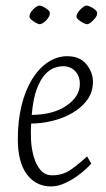

<svg xmlns="http://www.w3.org/2000/svg" viewBox="-20 -661 380 690"><path d="M164 9Q109 9 76.5 -34.5Q44 -78 44 -161Q44 -227 57.5 -282Q71 -337 95.5 -376.5Q120 -416 152.5 -437.5Q185 -459 222 -459Q267 -459 290.5 -430Q314 -401 314 -367Q314 -330 293.5 -302Q273 -274 240 -255Q207 -236 168 -226.5Q129 -217 92 -217Q90 -190 91.5 -158Q93 -126 101.5 -97Q110 -68 126 -49.5Q142 -31 168 -31Q206 -31 235.5 -52Q265 -73 293 -99L308 -73Q291 -54 266.5 -35Q242 -16 215 -3.5Q188 9 164 9ZM94 -248Q173 -249 220 -282Q267 -315 267 -359Q267 -388 250 -405.5Q233 -423 207 -423Q192 -423 175 -417Q158 -411 141.5 -393Q125 -375 112 -340.5Q99 -306 94 -248ZM123 -574Q118 -574 109 -579Q100 -584 92.5 -590.5Q85 -597 86 -603Q86 -609 90 -615.5Q94 -622 100 -628Q106 -634 112 -637.5Q118 -641 122 -641Q127 -641 136 -636.5Q145 -632 152.5 -625.5Q160 -619 159 -612Q159 -606 155 -599.5Q151 -593 145 -587Q139 -581 133 -577.5Q127 -574 123 -574ZM293 -574Q288 -574 278.5 -579Q269 -584 261.5 -590.5Q254 -597 255 -603Q255 -609 259.5 -615.5Q264 -622 270 -628Q276 -634 281.5 -637.5Q287 -641 291 -641Q296 -641 305.5 -636.5Q315 -632 322.5 -625.5Q330 -619 329 -612Q329 -606 324.5 -599.5Q320 -593 314 -587Q308 -581 302.5 -577.5Q297 -574 293 -574Z"/></svg>

Font: Ancizar Sans Thin
Style: Italic
Weight: 100
Italic angle: -4°
Designer: Cesar Puertas, Viviana Monsalve, Julian Moncada, Julian Prieto, Jose Castro, Mariel Hernandez, Felipe Aragon, Sara Alarc
Version: Version 8.100